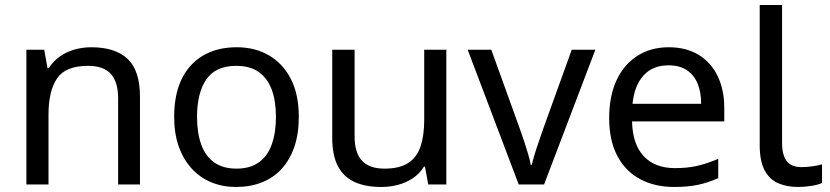

<svg xmlns="http://www.w3.org/2000/svg" viewBox="-20 -734 3301 764"><path d="M343 -546Q439 -546 488 -499.5Q537 -453 537 -349V0H450V-343Q450 -408 421 -440Q392 -472 330 -472Q241 -472 207 -422Q173 -372 173 -278V0H85V-536H156L169 -463H174Q192 -491 218.5 -509.5Q245 -528 277 -537Q309 -546 343 -546Z M1169 -269Q1169 -202 1151.5 -150.5Q1134 -99 1101.5 -63Q1069 -27 1022.5 -8.5Q976 10 919 10Q866 10 821 -8.5Q776 -27 743 -63Q710 -99 691.5 -150.5Q673 -202 673 -269Q673 -358 703 -419.5Q733 -481 789 -513.5Q845 -546 922 -546Q995 -546 1050.5 -513.5Q1106 -481 1137.5 -419.5Q1169 -358 1169 -269ZM764 -269Q764 -206 780.5 -159.5Q797 -113 832 -88Q867 -63 921 -63Q975 -63 1010 -88Q1045 -113 1061.5 -159.5Q1078 -206 1078 -269Q1078 -333 1061 -378Q1044 -423 1009.5 -447.5Q975 -472 920 -472Q838 -472 801 -418Q764 -364 764 -269Z M1756 -536V0H1684L1671 -71H1667Q1650 -43 1623 -25Q1596 -7 1564 1.5Q1532 10 1497 10Q1433 10 1389.5 -10.5Q1346 -31 1324 -74Q1302 -117 1302 -185V-536H1391V-191Q1391 -127 1420 -95Q1449 -63 1510 -63Q1570 -63 1604.5 -85.5Q1639 -108 1653.5 -151.5Q1668 -195 1668 -257V-536Z M2044 0 1841 -536H1935L2049 -220Q2057 -198 2066 -171Q2075 -144 2082 -119.5Q2089 -95 2092 -78H2096Q2100 -95 2107.5 -120Q2115 -145 2124.5 -172Q2134 -199 2141 -220L2255 -536H2349L2145 0Z M2641 -546Q2710 -546 2759.5 -516Q2809 -486 2835.5 -431.5Q2862 -377 2862 -304V-251H2495Q2497 -160 2541.5 -112.5Q2586 -65 2666 -65Q2717 -65 2756.5 -74.5Q2796 -84 2838 -102V-25Q2797 -7 2757 1.5Q2717 10 2662 10Q2586 10 2527.5 -21Q2469 -52 2436.5 -113.5Q2404 -175 2404 -264Q2404 -352 2433.5 -415Q2463 -478 2516.5 -512Q2570 -546 2641 -546ZM2640 -474Q2577 -474 2540.5 -433.5Q2504 -393 2497 -321H2770Q2770 -367 2756 -401Q2742 -435 2713.5 -454.5Q2685 -474 2640 -474Z M3156 10Q3112 10 3077.5 -4.5Q3043 -19 3023 -55.5Q3003 -92 3003 -157V-714H3092V-165Q3092 -117 3110.5 -93Q3129 -69 3169 -69Q3191 -69 3214.5 -72.5Q3238 -76 3251 -80V-6Q3237 1 3209.5 5.5Q3182 10 3156 10Z"/></svg>

Font: uoriya15
Style: Book
Weight: 400
Designer: Jelle Bosma - Monotype Design Team
Foundry: Monotype Imaging Inc.
Version: Version 2.003